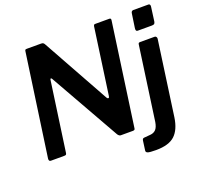

<svg xmlns="http://www.w3.org/2000/svg" viewBox="-151 -914 1320 1256"><g transform="rotate(-20 509.0 -286.0)"><path d="M734 -742Q746 -742 744 -728L643 -11Q642 0 628 0H544Q538 0 533 -3.5Q528 -7 523 -14L248 -500Q244 -507 240 -506Q236 -505 235 -495L167 -14Q166 -6 162.5 -3Q159 0 149 0H57Q49 0 46 -5.5Q43 -11 44 -19L145 -729Q146 -737 148.5 -739.5Q151 -742 160 -742H259Q269 -742 274 -738Q279 -734 283 -726L540 -263Q545 -255 551 -256Q557 -257 558 -268L623 -730Q625 -738 627.5 -740Q630 -742 638 -742ZM913 10Q901 92 859 131Q817 170 728 170Q683 170 670 165Q657 160 659 148L668 82Q669 76 671.5 72Q674 68 681 67L727 63Q750 61 764.5 46Q779 31 785 -4L857 -517Q858 -525 861 -527.5Q864 -530 871 -530H972Q979 -530 983 -524Q987 -518 986 -511L913 10ZM1004 -624Q1002 -613 997 -609Q992 -605 979 -605H883Q873 -605 870.5 -612Q868 -619 870 -629L884 -724Q886 -742 901 -742H1007Q1013 -742 1016 -735.5Q1019 -729 1017 -721Z"/></g></svg>

Font: Libre Franklin Thin SemiBold
Style: Italic
Weight: 600
Italic angle: -8°
Version: Version 3.000